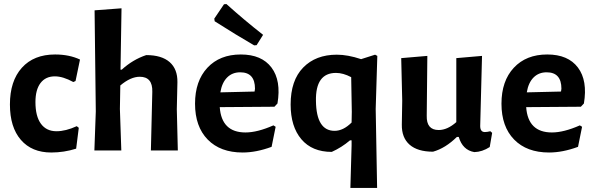

<svg xmlns="http://www.w3.org/2000/svg" viewBox="-20 -743 2939 948"><path d="M252 -474Q322 -474 375 -449L353 -343L342 -338Q291 -366 251 -366Q205 -366 180 -333Q155 -300 155 -239Q155 -169 182 -132Q209 -95 259 -95Q304 -95 359 -120L369 -112L356 -9Q296 10 233 10Q137 10 83 -52.5Q29 -115 29 -227Q29 -343 88 -408.5Q147 -474 252 -474Z M702 -471Q778 -471 817.5 -436.5Q857 -402 856 -337L853 -204L858 0H725L732 -290Q734 -364 670 -364Q625 -364 574 -321L572 -205L579 0H446L453 -193L447 -692L580 -702L575 -399H581Q636 -449 702 -471Z M1098 -723Q1187 -643 1279 -571L1247 -520L1235 -519Q1145 -571 1040 -638L1038 -651L1086 -722ZM1178 10Q1068 10 1005.5 -54Q943 -118 943 -231Q943 -343 1004 -408.5Q1065 -474 1169 -474Q1272 -474 1320.5 -409.5Q1369 -345 1350 -232L1335 -216L1065 -214Q1074 -89 1192 -89Q1251 -89 1330 -124L1341 -117L1321 -18Q1245 10 1178 10ZM1166 -386Q1127 -386 1101.5 -360.5Q1076 -335 1068 -287L1237 -291L1239 -305Q1239 -386 1166 -386Z M1763 -451 1832 -473 1843 -467 1835 -205 1842 185H1710L1716 -25V-50H1708Q1667 -15 1618 7Q1521 7 1468 -55.5Q1415 -118 1415 -227Q1415 -346 1477 -409.5Q1539 -473 1643 -473Q1697 -473 1763 -451ZM1639 -383Q1537 -383 1540 -244Q1542 -97 1632 -97Q1675 -97 1716 -138L1717 -191L1714 -362Q1674 -383 1639 -383Z M2118 6Q2042 6 2002.5 -28.5Q1963 -63 1964 -128L1966 -246L1961 -456L2090 -467L2087 -172Q2085 -101 2146 -101Q2189 -101 2233 -140V-456L2360 -467L2351 -121Q2351 -91 2374 -91Q2385 -91 2401 -95L2410 -87L2398 -17Q2361 7 2322 8Q2264 -2 2245 -67H2236Q2179 -11 2118 6Z M2691 10Q2581 10 2518.5 -54Q2456 -118 2456 -231Q2456 -343 2517 -408.5Q2578 -474 2682 -474Q2785 -474 2833.5 -409.5Q2882 -345 2863 -232L2848 -216L2578 -214Q2587 -89 2705 -89Q2764 -89 2843 -124L2854 -117L2834 -18Q2758 10 2691 10ZM2679 -386Q2640 -386 2614.5 -360.5Q2589 -335 2581 -287L2750 -291L2752 -305Q2752 -386 2679 -386Z"/></svg>

Font: Alegreya Sans
Style: Bold
Weight: 700
Designer: Juan Pablo del Peral
Foundry: Huerta Tipografica
Version: Version 2.007